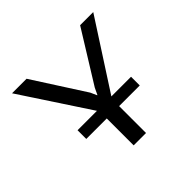

<svg xmlns="http://www.w3.org/2000/svg" viewBox="-157 -849 1035 1035"><g transform="rotate(-45 361.0 -331.0)"><path d="M160.2 -271.5H308.1L51.3 -662.1H162.1L352.1 -366.2L368.2 -330.1H370.1L388.2 -368.2L570.3 -662.1H670.4L418 -271.5H567.9V-205.1H410.6V0H316.4V-205.1H160.2Z"/></g></svg>

Font: PT Astra Sans
Style: Regular
Weight: 400
Designer: A.Korolkova, I. Chaeva
Foundry: ParaType Ltd
Version: Version 1.001; ttfautohint (v1.6)